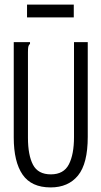

<svg xmlns="http://www.w3.org/2000/svg" viewBox="-20 -807 440 838"><path d="M201 11Q117 11 78.5 -45Q40 -101 40 -207V-623H111V-616Q105 -610 103.5 -603Q102 -596 102 -579V-206Q102 -130 124 -88Q146 -46 202 -46Q258 -46 280.5 -89.5Q303 -133 303 -209V-623H363V-210Q363 -93 320.5 -41Q278 11 201 11ZM98 -731V-787H302V-731Z"/></svg>

Font: Inconsolata Condensed
Style: Regular
Weight: 400
Width: 3
Monospace: yes
Designer: Raph Levien, Cyreal, Brenton Simpson
Foundry: Raph Levien, Cyreal, Google
Version: Version 3.000; ttfautohint (v1.8.2.53-6de2)